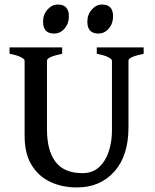

<svg xmlns="http://www.w3.org/2000/svg" viewBox="-20 -800 672 834"><path d="M604 -566.4Q538.1 -552.7 538.1 -537.1V-247.1Q538.1 -123.5 476.6 -54.7Q415 14.2 314.5 14.2Q250 14.2 198.7 -9.8Q147.5 -33.7 117.2 -83.3Q86.9 -132.8 86.9 -209.5V-537.1Q86.9 -543 71 -551.5Q55.2 -560.1 21.5 -566.4V-594.2H250V-566.4Q184.1 -552.7 184.1 -537.1V-236.8Q184.1 -146.5 221.2 -97.2Q258.3 -47.9 338.4 -47.9Q382.3 -47.9 410.6 -74.2Q439 -100.6 452.6 -142.8Q466.3 -185.1 466.3 -231.4V-537.1Q466.3 -543 450.2 -551.5Q434.1 -560.1 400.4 -566.4V-594.2H604ZM279.3 -729Q279.3 -697.8 260.5 -676Q241.7 -654.3 214.8 -654.3Q167 -654.3 167 -705.6Q167 -736.8 186.3 -758.5Q205.6 -780.3 231.4 -780.3Q279.3 -780.3 279.3 -729ZM471.2 -729Q471.2 -697.8 452.6 -676Q434.1 -654.3 407.2 -654.3Q359.4 -654.3 359.4 -705.6Q359.4 -736.8 378.7 -758.5Q397.9 -780.3 423.3 -780.3Q471.2 -780.3 471.2 -729Z"/></svg>

Font: Namdhinggo Medium
Style: Regular
Weight: 500
Designer: Victor Gaultney
Foundry: SIL International
Version: Version 3.001